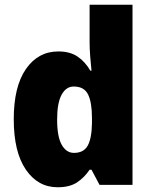

<svg xmlns="http://www.w3.org/2000/svg" viewBox="-20 -780 639 810"><path d="M223 10Q140 10 89 -64.5Q38 -139 38 -277Q38 -415 89.5 -489Q141 -563 226 -563Q275 -563 307 -541.5Q339 -520 361 -482H366Q363 -509 360.5 -542Q358 -575 358 -603V-760H539V0H400L366 -64H358Q336 -31 305 -10.5Q274 10 223 10ZM292 -135Q333 -135 350 -165.5Q367 -196 368 -261V-282Q368 -348 351.5 -381.5Q335 -415 291 -415Q259 -415 240 -380.5Q221 -346 221 -276Q221 -203 240.5 -169Q260 -135 292 -135Z"/></svg>

Font: Noto Sans Lao UI SemCond Blk
Style: Regular
Weight: 900
Width: 4
Designer: Monotype Design Team
Foundry: Monotype Imaging Inc.
Version: Version 2.000; ttfautohint (v1.8.4.7-5d5b)